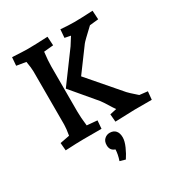

<svg xmlns="http://www.w3.org/2000/svg" viewBox="-218 -864 1204 1277"><g transform="rotate(-30 384.0 -226.0)"><path d="M437 -54 488 -65 472 -89Q436 -148 423 -164L266 -350L434 -578L472 -638L427 -647L432 -710Q492 -705 537 -705Q584 -705 679 -710L683 -642L616 -635Q533 -558 525 -546L395 -370L603 -129Q610 -120 668 -69L730 -62L724 0H591Q567 0 442 5ZM55 -54 128 -68Q137 -120 137 -149V-557Q137 -583 128 -635L56 -647L61 -710Q151 -705 179 -705Q230 -705 333 -710L337 -642L264 -635Q256 -569 256 -527V-179Q256 -135 264 -69L343 -62L338 0H201Q155 0 60 5ZM350 165Q313 153 313 112Q313 82 330.5 66Q348 50 371 50Q400 50 416 68Q432 86 432 120Q432 148 414.5 187.5Q397 227 376 258L334 246Q349 202 350 165Z"/></g></svg>

Font: Andada Pro
Style: Bold
Weight: 700
Designer: Carolina Giovagnoli
Foundry: Huerta Tipografica
Version: Version 3.005; ttfautohint (v1.8.4)